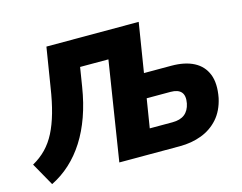

<svg xmlns="http://www.w3.org/2000/svg" viewBox="-106 -861 1307 1035"><g transform="rotate(-15 547.0 -343.0)"><path d="M65 19 -7 -109Q36 -133 68 -166Q100 -199 123 -244Q146 -289 163 -349Q180 -409 192 -488L227 -705H742L698 -431H850Q926 -431 976 -405Q1026 -379 1046.5 -327.5Q1067 -276 1052 -197Q1037 -129 998.5 -85.5Q960 -42 904.5 -21Q849 0 783 0H445L532 -552H374L357 -446Q343 -358 317 -285Q291 -212 254 -154Q217 -96 169.5 -52.5Q122 -9 65 19ZM651 -135H778Q821 -135 846 -154.5Q871 -174 879 -213Q887 -255 869.5 -275.5Q852 -296 810 -296H677Z"/></g></svg>

Font: Nunito Sans 7pt SemiCondensed Black
Style: Italic
Weight: 900
Width: 4
Italic angle: -9°
Designer: Vernon Adams
Foundry: Vernon Adams
Version: Version 3.101;gftools[0.9.27]